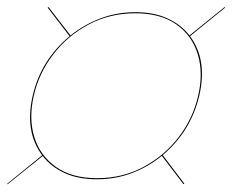

<svg xmlns="http://www.w3.org/2000/svg" viewBox="-98 -648 688 528"><path d="M-78 -143 18 -221Q-31 -286.5 -8 -385Q14.5 -483 93.5 -548.5L33 -627L35.5 -628.5L96 -550.5Q132.5 -580 177.8 -597.2Q223 -614.5 274.5 -614.5Q325.5 -614.5 363 -597.2Q400.5 -580 423 -550.5L519.5 -628.5L521 -627L424.5 -548.5Q473 -483.5 450 -385Q427 -287 349.5 -221.5L409 -143L406.5 -141.5L347 -219.5Q310.5 -189.5 265.2 -172.2Q220 -155 168.5 -155Q117 -155 79.5 -172.2Q42 -189.5 19.5 -219L-77.5 -141ZM-5 -385Q-19.5 -323 -3.8 -271.5Q12 -220 55.8 -189Q99.5 -158 169 -158Q239 -158 296.8 -189Q354.5 -220 393.8 -271.5Q433 -323 447 -385Q461.5 -447 446 -498.5Q430.5 -550 387 -580.8Q343.5 -611.5 274 -611.5Q204.5 -611.5 146.2 -580.8Q88 -550 48.5 -498.5Q9 -447 -5 -385Z"/></svg>

Font: Bodoni* 72pt
Style: Italic
Weight: 400
Italic angle: -13°
Version: Version 2.3